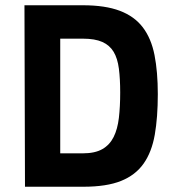

<svg xmlns="http://www.w3.org/2000/svg" viewBox="-20 -710 666 730"><path d="M75 0 73 -690H295Q380 -690 435.5 -669Q491 -648 523 -606Q555 -564 567.5 -500.5Q580 -437 580 -352Q580 -264 568.5 -198Q557 -132 526 -88Q495 -44 440 -22Q385 0 297 0ZM437 -358Q437 -410 432 -449Q427 -488 412 -513Q397 -538 369 -550.5Q341 -563 295 -563H209V-127H295Q341 -127 369 -143Q397 -159 412 -189Q427 -219 432 -262Q437 -305 437 -358Z"/></svg>

Font: Panefresco 999wt
Style: Regular
Weight: 900
Version: Version 1.001